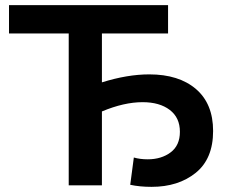

<svg xmlns="http://www.w3.org/2000/svg" viewBox="-20 -720 881 746"><path d="M560 -431Q675 -431 741.5 -374Q808 -317 808 -211Q808 -103 740.5 -48.5Q673 6 569 6Q523 6 486 -2L500 -108Q524 -101 554 -101Q607 -101 643 -128Q679 -155 679 -208Q679 -263 639.5 -293Q600 -323 534 -323Q462 -323 376 -287V0H247V-590H15V-700H633V-590H376V-400Q475 -431 560 -431Z"/></svg>

Font: Montserrat Alternates SemiBold
Style: Regular
Weight: 600
Designer: Julieta Ulanovsky
Foundry: Julieta Ulanovsky
Version: Version 7.200